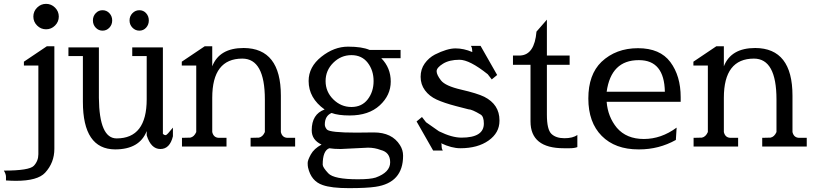

<svg xmlns="http://www.w3.org/2000/svg" viewBox="-120 -760 4235 996"><path d="M72.5 -627.5Q53 -647 53 -674Q53 -701 72.5 -720.5Q92 -740 119 -740Q146 -740 165.5 -720.5Q185 -701 185 -674Q185 -647 165.5 -627.5Q146 -608 119 -608Q92 -608 72.5 -627.5ZM162 -520V12Q162 84 114 136Q75 178 -37 178Q-61 178 -89 176Q-89 176 -89 157Q-89 143 -100 125Q32 125 55.5 100Q79 75 79 40V-420H4V-440L123 -520Z M376.5 -616.5Q362 -632 362 -654Q362 -676 376.5 -691.5Q391 -707 412 -707Q433 -707 447.5 -691.5Q462 -676 462 -654Q462 -632 447.5 -616.5Q433 -601 412 -601Q391 -601 376.5 -616.5ZM567 -616.5Q552 -632 552 -654Q552 -676 567 -691.5Q582 -707 603 -707Q624 -707 638 -691.5Q652 -676 652 -654Q652 -632 638 -616.5Q624 -601 603 -601Q582 -601 567 -616.5ZM566 -514H725V-66Q731 -59 740 -59Q746 -59 777 -98V-53Q761 13 712 13Q663 13 641 -58V-80Q604 15 477 15Q310 14 310 -232V-469H235V-514H393V-252Q395 -42 485 -42Q641 -42 641 -245V-469H566Z M981 -416Q1018 -511 1144 -511Q1337 -510 1337 -264V-75Q1344 -45 1373 -45H1411V0H1180V-45L1223 -46Q1243 -50 1254 -75V-244Q1254 -456 1137 -456Q981 -456 981 -253V-75Q988 -45 1017 -45H1055V0H824V-45L867 -46Q887 -50 898 -75V-420H823V-440L942 -520H981Z M1789 6 1647 13Q1612 13 1588 9Q1554 22 1554 94Q1554 108 1583 139Q1612 170 1737 170Q1801 170 1829 161Q1904 134 1904 82Q1904 30 1855 18Q1824 6 1789 6ZM1564 -192Q1481 -251 1481 -340Q1481 -413 1547 -465.5Q1613 -518 1685.5 -518Q1758 -518 1797 -501H1958V-458H1858Q1907 -408 1907 -337Q1907 -266 1850 -213.5Q1793 -161 1694 -161Q1634 -161 1600 -174Q1565 -159 1565 -114Q1565 -101 1576 -88Q1592 -72 1728 -72L1819 -73Q1914 -73 1955 -7Q1971 18 1971 48Q1971 188 1828 209Q1781 216 1690 216Q1599 216 1554 200Q1494 180 1478 109Q1476 100 1476 85.5Q1476 71 1492.5 41Q1509 11 1548 -10Q1497 -34 1497 -84Q1497 -168 1564 -192ZM1787.5 -434.5Q1757 -474 1703 -474Q1649 -474 1609 -434.5Q1569 -395 1569 -339.5Q1569 -284 1609 -244.5Q1649 -205 1703 -205Q1757 -205 1787.5 -244.5Q1818 -284 1818 -339.5Q1818 -395 1787.5 -434.5Z M2274 -46Q2390 -46 2390 -119Q2390 -156 2373 -166Q2328 -193 2310 -193Q2309 -193 2246 -209.5Q2183 -226 2145 -243.5Q2107 -261 2084.5 -291.5Q2062 -322 2062 -361.5Q2062 -401 2083 -430.5Q2104 -460 2136 -477Q2200 -509 2243 -509Q2286 -509 2330 -490Q2329 -494 2329 -503.5Q2329 -513 2323 -522H2373L2459 -371L2431 -348L2410 -375Q2316 -450 2263.5 -450Q2211 -450 2178 -429.5Q2145 -409 2145 -390.5Q2145 -372 2167.5 -343Q2190 -314 2272.5 -295Q2355 -276 2392 -258Q2471 -218 2471 -136V-133Q2471 -71 2414.5 -31Q2358 9 2268 9Q2223 9 2168 -17L2169 -15L2171 -12H2170Q2171 -9 2171 1.5Q2171 12 2177 21H2127L2041 -130L2069 -153L2090 -126L2157 -79Q2224 -46 2274 -46Z M2805 9Q2632 9 2632 -130V-424H2541V-472H2579Q2653 -476 2663 -596L2717 -658V-472H2835V-424H2717V-165Q2717 -88 2740.5 -65.5Q2764 -43 2808 -43Q2852 -43 2875 -60V3Q2860 9 2835 9Z M3386 -34Q3298 15 3196 15Q3194 15 3192 15Q3071 15 3001.5 -55Q2932 -125 2932 -249Q2932 -373 3000 -439Q3075 -510 3189.5 -510Q3304 -510 3357.5 -438Q3411 -366 3411 -256V-232H3027Q3033 -154 3080 -97Q3130 -39 3220 -39Q3310 -39 3390 -98ZM3329 -284Q3326 -448 3195 -448H3193Q3050 -448 3027 -284Z M3635 -416Q3672 -511 3798 -511Q3991 -510 3991 -264V-75Q3998 -45 4027 -45H4065V0H3834V-45L3877 -46Q3897 -50 3908 -75V-244Q3908 -456 3791 -456Q3635 -456 3635 -253V-75Q3642 -45 3671 -45H3709V0H3478V-45L3521 -46Q3541 -50 3552 -75V-420H3477V-440L3596 -520H3635Z"/></svg>

Font: Sawarabi Mincho
Style: Regular
Weight: 400
Version: Version 1.00